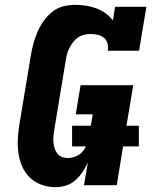

<svg xmlns="http://www.w3.org/2000/svg" viewBox="-20 -763 640 791"><path d="M209 8Q178 8 150.5 -2Q123 -12 103 -31.5Q83 -51 71.5 -77Q60 -103 56 -131.5Q52 -160 53.5 -190.5Q55 -221 60 -251L107 -534Q111 -559 117.5 -583Q124 -607 134 -630.5Q144 -654 159.5 -676Q175 -698 195.5 -714.5Q216 -731 241 -737Q266 -743 290 -743Q313 -743 335 -739.5Q357 -736 377 -728.5Q397 -721 414.5 -708.5Q432 -696 445 -679L454 -735H583L553 -554H424Q427 -569 423 -583.5Q419 -598 408.5 -607Q398 -616 383.5 -619.5Q369 -623 355 -623Q342 -623 328 -620Q314 -617 302.5 -609.5Q291 -602 282 -590.5Q273 -579 266.5 -566.5Q260 -554 256.5 -541Q253 -528 251 -515L204 -231Q202 -218 200.5 -205Q199 -192 200 -179Q201 -166 204.5 -154Q208 -142 215 -132Q222 -122 234 -117Q246 -112 259 -112Q270 -112 281.5 -115Q293 -118 303 -124Q313 -130 321 -139.5Q329 -149 334 -160H277V-245H354L362 -292H292L312 -412H529L501 -245H552V-160H487L461 0H326L342 -94Q333 -74 320.5 -55Q308 -36 290.5 -20.5Q273 -5 251.5 1.5Q230 8 209 8Z"/></svg>

Font: Iosevka Etoile Heavy Oblique
Style: Regular
Weight: 900
Italic angle: -9°
Designer: Belleve Invis
Foundry: Belleve Invis
Version: Version 15.5.2; ttfautohint (v1.8.4)